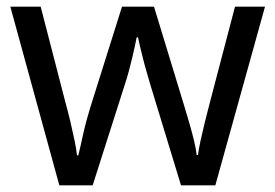

<svg xmlns="http://www.w3.org/2000/svg" viewBox="-20 -557 826 576"><path d="M431 -303Q425 -324 419 -344.5Q413 -365 408.5 -383.5Q404 -402 400 -418Q396 -434 394 -445H390Q388 -434 384.5 -418Q381 -402 376.5 -383Q372 -364 366.5 -343.5Q361 -323 354 -302L258 -1H158L11 -537H102L176 -251Q184 -222 191 -192.5Q198 -163 203.5 -136.5Q209 -110 211 -91H215Q218 -103 222 -121Q226 -139 230.5 -159Q235 -179 240.5 -199Q246 -219 251 -235L346 -537H442L534 -235Q541 -212 548.5 -186Q556 -160 562 -135.5Q568 -111 570 -92H574Q576 -109 581.5 -134.5Q587 -160 594.5 -190.5Q602 -221 610 -251L685 -537H775L626 -1H523Z"/></svg>

Font: hexbangla15
Style: Regular
Weight: 400
Designer: Jelle Bosma - Monotype Design Team
Foundry: Monotype Imaging Inc.
Version: Version 2.006